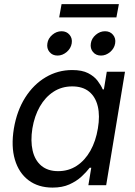

<svg xmlns="http://www.w3.org/2000/svg" viewBox="-20 -874 638 906"><path d="M228 11.2Q160.6 11.2 114.7 -23.4Q68.8 -58.1 50.3 -120.6Q31.7 -183.1 45.4 -267.1Q59.6 -351.6 98.9 -413.6Q138.2 -475.6 195.6 -509.5Q252.9 -543.5 320.8 -543.5Q367.2 -543.5 395.8 -528.8Q424.3 -514.2 440.4 -492.9Q456.5 -471.7 464.8 -452.1H470.2L483.9 -535.6H569.8L481 0H397L410.6 -82.5H403.3Q387.2 -61.5 363.8 -40Q340.3 -18.6 307.1 -3.7Q273.9 11.2 228 11.2ZM254.4 -66.4Q303.7 -66.4 342.3 -91.8Q380.9 -117.2 406.5 -162.6Q432.1 -208 441.9 -268.1Q452.1 -327.6 441.4 -372.3Q430.7 -417 400.4 -441.7Q370.1 -466.3 320.8 -466.3Q271 -466.3 232.2 -440.9Q193.4 -415.5 168 -371.1Q142.6 -326.7 132.8 -268.1Q123.5 -209 134 -163.3Q144.5 -117.7 175 -92Q205.6 -66.4 254.4 -66.4ZM456.5 -611.8Q432.6 -611.8 418.7 -628.7Q404.8 -645.5 408.7 -669.4Q412.1 -692.9 431.9 -709.7Q451.7 -726.6 475.6 -726.6Q499.5 -726.6 513.4 -709.7Q527.3 -692.9 523.4 -669.4Q519.5 -645.5 499.8 -628.7Q480 -611.8 456.5 -611.8ZM251.5 -611.8Q227.5 -611.8 213.6 -628.7Q199.7 -645.5 203.6 -669.4Q207 -692.9 226.8 -709.7Q246.6 -726.6 270.5 -726.6Q294.4 -726.6 308.3 -709.7Q322.3 -692.9 318.4 -669.4Q314.5 -645.5 294.7 -628.7Q274.9 -611.8 251.5 -611.8ZM541 -854.5 529.3 -792H259.3L270.5 -854.5Z"/></svg>

Font: Inter 20pt
Style: Italic
Weight: 400
Italic angle: -9.3988°
Version: Version 4.001;git-66647c0bb